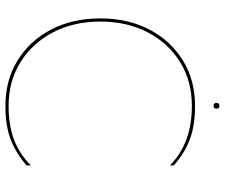

<svg xmlns="http://www.w3.org/2000/svg" viewBox="-82 -758 848 725"><g transform="rotate(90 342.5 -396.0)"><path d="M369 -789Q369 -800 380 -800Q391 -800 391 -789Q391 -778 380 -778Q369 -778 369 -789ZM62 -350Q62 -250 102.5 -172Q143 -94 215 -49Q287 -4 380 -4Q454 -4 508 -24.5Q562 -45 605 -88V-72Q561 -33 509 -12.5Q457 8 380 8Q283 8 208.5 -38Q134 -84 92 -164.5Q50 -245 50 -350Q50 -455 92 -535.5Q134 -616 208.5 -662Q283 -708 380 -708Q457 -708 509 -687.5Q561 -667 605 -628V-613Q522 -696 380 -696Q287 -696 215.5 -652Q144 -608 103 -530Q62 -452 62 -350Z"/></g></svg>

Font: Jost* Hairline
Style: Regular
Weight: 100
Version: Version 3.7